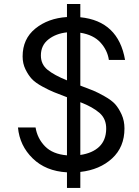

<svg xmlns="http://www.w3.org/2000/svg" viewBox="-20 -843 687 949"><path d="M377 -419.9Q419.9 -403.8 440.4 -395.5Q460.9 -387.2 496.6 -367.2Q532.2 -347.2 549.6 -327.6Q566.9 -308.1 581.1 -277.1Q595.2 -246.1 595.2 -208Q595.2 -116.2 534.2 -60.1Q473.1 -3.9 377 6.8V85.9H311V8.8Q206.1 2.9 141.6 -60.1Q77.1 -123 68.8 -212.9H155.8Q164.6 -158.7 202.4 -119.9Q240.2 -81.1 311 -75.2V-362.8H310.1Q268.1 -378.9 246.6 -387.5Q225.1 -396 189.9 -415Q154.8 -434.1 137.5 -452.6Q120.1 -471.2 106 -500Q91.8 -528.8 91.8 -564Q91.8 -650.9 154.8 -701.9Q217.8 -752.9 311 -758.8V-823.2H377V-757.8Q564.9 -738.8 598.1 -546.9H518.1Q511.2 -594.7 476.6 -632.8Q441.9 -670.9 377 -681.2ZM182.1 -568.8Q182.1 -524.9 215.1 -498Q248 -471.2 311 -445.8V-683.1Q255.9 -677.2 219 -647.9Q182.1 -618.7 182.1 -568.8ZM504.9 -205.1Q505.9 -254.9 472.4 -284.4Q439 -314 377 -337.9V-77.1Q437 -85.9 470.5 -117.9Q503.9 -149.9 504.9 -205.1Z"/></svg>

Font: Oakes Grotesk
Style: Italic
Weight: 400
Designer: Samuel Oakes
Foundry: Samuel Oakes
Version: Version 1.0 | wf-rip DC20170320